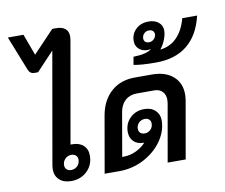

<svg xmlns="http://www.w3.org/2000/svg" viewBox="-97 -1067 1405 1197"><g transform="rotate(-10 605.5 -468.5)"><path d="M409 -881Q409 -875 407 -859L294 -216H304Q349 -216 375 -192.5Q401 -169 401 -128Q401 -69 361 -30Q321 9 260 9Q213 9 185.5 -16Q158 -41 158 -83Q158 -90 160 -106L284 -813L173 -695H151Q136 -695 126.5 -702Q117 -709 111 -724L25 -941H124L174 -806L307 -946H332Q369 -946 389 -929.5Q409 -913 409 -881ZM287 -152Q264 -152 248 -135.5Q232 -119 232 -96Q232 -79 242.5 -69Q253 -59 271 -59Q295 -59 311 -75Q327 -91 327 -116Q327 -132 316 -142Q305 -152 287 -152Z M1052 -401Q1052 -384 1049 -364L985 0H871L935 -364Q937 -380 937 -386Q937 -419 918 -438.5Q899 -458 866 -458H756Q712 -458 683 -432Q654 -406 646 -360L598 -84H607Q647 -84 685 -101.5Q723 -119 749 -148H744Q705 -148 682 -171Q659 -194 659 -231Q659 -284 694.5 -319Q730 -354 785 -354Q828 -354 854 -329.5Q880 -305 880 -267Q880 -201 839 -140.5Q798 -80 728.5 -41.5Q659 -3 577 0H472L535 -360Q552 -453 611.5 -505.5Q671 -558 761 -558H869Q954 -558 1003 -515.5Q1052 -473 1052 -401ZM762 -204Q784 -204 799.5 -219.5Q815 -235 815 -258Q815 -274 805 -283.5Q795 -293 778 -293Q755 -293 739.5 -277.5Q724 -262 724 -239Q724 -223 734.5 -213.5Q745 -204 762 -204Z M1211 -871Q1183 -751 1107 -689Q1031 -627 908 -627Q814 -627 767 -637L776 -687Q862 -689 892 -716Q882 -713 871 -713Q836 -713 815 -732.5Q794 -752 794 -783Q794 -828 825.5 -857.5Q857 -887 906 -887Q945 -887 969 -867Q993 -847 993 -814Q993 -790 980.5 -758Q968 -726 949 -703V-702Q1012 -709 1054.5 -752.5Q1097 -796 1117 -871ZM932 -803Q932 -816 923 -824Q914 -832 899 -832Q881 -832 868 -819.5Q855 -807 855 -788Q855 -775 863.5 -767Q872 -759 887 -759Q905 -759 918.5 -772Q932 -785 932 -803Z"/></g></svg>

Font: Bai Jamjuree SemiBold
Style: Italic
Weight: 600
Italic angle: -10°
Version: Version 1.000; ttfautohint (v1.6)